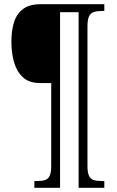

<svg xmlns="http://www.w3.org/2000/svg" viewBox="-20 -780 554 911"><path d="M143 111V79H155Q178 79 193 74.5Q208 70 215.5 54.5Q223 39 223 8V-386H170Q118 -386 88.5 -413.5Q59 -441 46.5 -485.5Q34 -530 34 -582Q34 -636 47 -676Q60 -716 90.5 -738Q121 -760 172 -760H475V-728H465Q442 -728 426.5 -723.5Q411 -719 403 -703.5Q395 -688 395 -655V8Q395 39 402.5 54.5Q410 70 425 74.5Q440 79 463 79H475V111H353V-722H265V111Z"/></svg>

Font: Noto Serif Ethiopic Condensed Light
Style: Regular
Weight: 300
Width: 3
Designer: Monotype Design Team
Foundry: Monotype Imaging Inc.
Version: Version 2.102